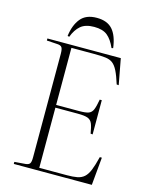

<svg xmlns="http://www.w3.org/2000/svg" viewBox="-133 -996 833 1079"><g transform="rotate(15 283.5 -457.0)"><path d="M55 0V-12L119 -17Q138 -19 144 -28.5Q150 -38 150 -63V-666Q150 -693 143.5 -703Q137 -713 117 -714L55 -718V-730H482L510 -580L498 -581Q483 -629 469.5 -656Q456 -683 439.5 -695.5Q423 -708 397.5 -711Q372 -714 333 -714H199V-382H333Q371 -382 388 -388.5Q405 -395 413 -414.5Q421 -434 428 -474H440V-275L428 -276Q422 -314 414 -333Q406 -352 387.5 -359Q369 -366 329 -366H199V-16H359Q395 -16 419 -20.5Q443 -25 459.5 -39.5Q476 -54 488 -83.5Q500 -113 512 -162H524L509 0ZM294 -914Q355 -914 386 -879Q417 -844 426 -773L417 -771Q397 -817 370 -839Q343 -861 293 -861Q242 -861 214.5 -837.5Q187 -814 171 -771L161 -773Q169 -837 200 -875.5Q231 -914 294 -914Z"/></g></svg>

Font: Display Extralight
Style: Regular
Weight: 200
Designer: Latin by Veronika Burian and Jose Scaglione. Greek by Irene Vlachou. Cyrillic by Vera Evstafieva.
Foundry: TypeTogether
Version: Version 3.002